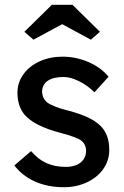

<svg xmlns="http://www.w3.org/2000/svg" viewBox="-20 -773 519 803"><path d="M40 -81 110 -141Q140 -106 175 -90.5Q210 -75 256 -75Q280 -75 299.5 -83Q319 -91 329.5 -106.5Q340 -122 340 -142Q340 -168 321 -184Q311 -192 289.5 -200Q268 -208 234 -217Q123 -246 82 -294Q53 -330 53 -385Q53 -428 78 -462.5Q103 -497 146 -516.5Q189 -536 241 -536Q298 -536 350 -513.5Q402 -491 434 -452L375 -387Q346 -416 310.5 -433.5Q275 -451 246 -451Q203 -451 179.5 -435Q156 -419 156 -388Q158 -360 178 -344Q189 -336 211.5 -327Q234 -318 267 -310Q316 -297 348.5 -281.5Q381 -266 401 -246Q437 -210 437 -146Q437 -101 411.5 -65.5Q386 -30 342.5 -10Q299 10 247 10Q181 10 128 -13Q75 -36 40 -81ZM82 -640 197 -753H283L398 -640L360 -607L225 -680H255L120 -607Z"/></svg>

Font: Easer Grotesk Variable
Style: Regular
Weight: 400
Designer: Boardeaser, Bonnie Shaver-Troup, Thomas Jockin
Foundry: Lexend
Version: Version 1.001;Glyphs 3.1.2 (3151)